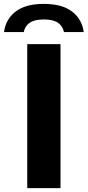

<svg xmlns="http://www.w3.org/2000/svg" viewBox="-68 -967 450 987"><path d="M72 0V-740H243V0ZM157 -947Q251 -947 302.2 -907.8Q353.5 -868.5 362.5 -802H261Q254 -834 229.2 -850.5Q204.5 -867 157 -867Q110 -867 85.2 -850.2Q60.5 -833.5 54 -802H-47.5Q-38.5 -868.5 12.5 -907.8Q63.5 -947 157 -947Z"/></svg>

Font: Encode Sans Semi Expanded
Style: Bold
Weight: 700
Width: 6
Designer: Multiple Designers
Foundry: Impallari Type
Version: Version 2.000